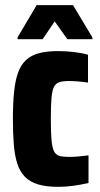

<svg xmlns="http://www.w3.org/2000/svg" viewBox="-20 -716 388 744"><path d="M205 8Q159 8 127.5 -1.5Q96 -11 76.5 -31Q57 -51 47 -82Q37 -113 33.5 -156Q30 -199 30 -255Q30 -315 34.5 -359.5Q39 -404 50 -434.5Q61 -465 81 -483.5Q101 -502 131.5 -510Q162 -518 205 -518Q235 -518 265.5 -514.5Q296 -511 321 -504V-396Q301 -399 282.5 -400.5Q264 -402 247 -402Q224 -402 210 -397.5Q196 -393 189 -379Q182 -365 179.5 -335.5Q177 -306 177 -255Q177 -204 179.5 -174.5Q182 -145 189 -130.5Q196 -116 210 -112Q224 -108 247 -108Q264 -108 282.5 -109.5Q301 -111 323 -114V-7Q293 0 264 4Q235 8 205 8ZM48 -564V-571L122 -696H263L338 -571V-564H241L192 -633L145 -564Z"/></svg>

Font: Saira Condensed ExtraBold
Style: Regular
Weight: 800
Width: 3
Designer: Hector Gatti with collaboration of the Omnibus-Type team
Foundry: Omnibus-Type
Version: Version 1.101